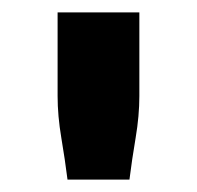

<svg xmlns="http://www.w3.org/2000/svg" viewBox="-20 -742 318 310"><path d="M73 -722H205V-587Q205 -555 199 -519.5Q193 -484 189 -452H89Q85 -484 79 -519.5Q73 -555 73 -587Z"/></svg>

Font: PostBus
Style: Regular
Weight: 400
Designer: Peter Wiegel
Version: Version 1.001